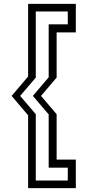

<svg xmlns="http://www.w3.org/2000/svg" viewBox="-20 -770 451 990"><path d="M164.5 -181V161H329.5V94.5H231V-180L149.5 -275.5L231 -371.5V-644.5H329.5V-711H164.5V-370L84 -275.5ZM272 -181V53H371V200H125V-175.5L40 -275.5L125 -375.5V-750H371V-603H272V-370L191.5 -275.5Z"/></svg>

Font: Tourney Thin
Style: Regular
Weight: 400
Version: Version 1.015